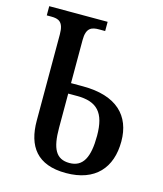

<svg xmlns="http://www.w3.org/2000/svg" viewBox="-109 -795 751 886"><g transform="rotate(15 266.5 -352.0)"><path d="M289 10C429 10 499 -71 499 -197C499 -319 424 -397 262 -397H205V-603C205 -662 231 -670 266 -670H295V-714H16V-670H37C72 -670 97 -662 97 -601V-189C97 -67 151 10 289 10ZM293 -39C228 -39 205 -85 205 -184V-347H247C343 -347 384 -304 384 -193C384 -91 358 -39 293 -39Z"/></g></svg>

Font: Noto Serif Condensed Medium
Style: Regular
Weight: 500
Width: 3
Designer: Monotype Design Team
Foundry: Monotype Imaging Inc.
Version: Version 2.015